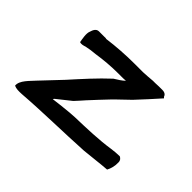

<svg xmlns="http://www.w3.org/2000/svg" viewBox="-90 -665 835 835"><g transform="rotate(45 328.0 -247.5)"><path d="M47 -30C60 -24 74 -24 94 -25C211 -34 339 -35 459 -42C504 -46 545 -52 588 -55C596 -69 602 -91 601 -112C601 -125 594 -131 586 -135C570 -135 553 -133 537 -131C472 -121 400 -119 328 -117L298 -115C267 -112 237 -109 208 -105H204C206 -107 207 -109 209 -111C231 -128 251 -144 273 -162C285 -175 298 -189 310 -203C333 -229 358 -254 382 -280C405 -304 429 -325 452 -348C484 -382 513 -414 544 -449L539 -454C537 -462 529 -470 513 -470C498 -470 484 -470 470 -469H456C436 -467 418 -466 399 -465H350C292 -465 236 -461 184 -454C180 -455 176 -456 171 -455H138C122 -455 115 -440 111 -426C104 -410 110 -381 113 -364C123 -360 135 -364 144 -367C162 -371 178 -373 199 -375C238 -381 282 -385 327 -385H356C362 -385 368 -386 373 -386C362 -375 343 -363 328 -354C277 -307 231 -255 184 -203C155 -172 127 -143 98 -112C80 -91 43 -60 47 -30Z"/></g></svg>

Font: Hussar Pisanka
Style: Regular
Weight: 400
Designer: Robert Jablonski
Foundry: Cannot Into Space Fonts
Version: Version 1.070